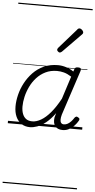

<svg xmlns="http://www.w3.org/2000/svg" viewBox="-86 -1056 796 1602"><g transform="rotate(5 311.5 -255.0)"><path d="M187 17Q145 17 115 -3Q85 -23 68.5 -59.5Q52 -96 52 -146Q52 -191 64.5 -242.5Q77 -294 103 -343Q129 -392 167.5 -432Q206 -472 258 -495.5Q310 -519 376 -519Q409 -519 444 -508Q479 -497 507 -477L513 -495Q517 -507 523.5 -511Q530 -515 543 -515Q562 -515 566.5 -507.5Q571 -500 567 -488L443 -111Q436 -86 436 -68Q436 -50 444 -40.5Q452 -31 467 -31Q484 -31 499.5 -40Q515 -49 528 -63.5Q541 -78 550 -93Q555 -100 562.5 -103.5Q570 -107 580 -100Q592 -94 592.5 -86Q593 -78 588 -71Q577 -51 558.5 -31Q540 -11 515.5 3Q491 17 460 17Q438 17 422 10Q406 3 396.5 -10Q387 -23 384 -41Q381 -59 384 -81Q387 -91 389.5 -100.5Q392 -110 395 -119Q357 -67 319.5 -37Q282 -7 248 5Q214 17 187 17ZM110 -150Q110 -115 120 -88.5Q130 -62 150 -47.5Q170 -33 202 -33Q237 -33 275.5 -55.5Q314 -78 353.5 -124.5Q393 -171 432 -243L493 -433Q458 -455 429 -462.5Q400 -470 372 -470Q318 -470 275.5 -449Q233 -428 202 -394Q171 -360 150.5 -317.5Q130 -275 120 -231.5Q110 -188 110 -150ZM379 -625Q374 -625 365.5 -632Q357 -639 357 -646Q357 -650 358.5 -654Q360 -658 364 -663L508 -827Q513 -835 518 -837.5Q523 -840 528 -840Q535 -840 542.5 -835Q550 -830 555.5 -822.5Q561 -815 561 -808Q561 -803 559 -799.5Q557 -796 553 -792L398 -634Q388 -625 379 -625ZM0 490H623V500H0ZM0 -20H623V0H0ZM0 -505H623V-500H0ZM0 -1010H623V-1000H0Z"/></g></svg>

Font: Playwrite MX Guides
Style: Regular
Weight: 400
Designer: Veronika Burian, José Scaglione
Foundry: TypeTogether
Version: Version 1.003